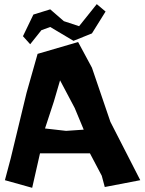

<svg xmlns="http://www.w3.org/2000/svg" viewBox="-20 -899 706 935"><path d="M91.8 -722.7 127 -683.6 181.6 -752 224.6 -767.6 337.9 -700.2 427.7 -736.3 494.1 -842.8 451.2 -878.9 365.2 -771.5 291 -795.9 224.6 -853.5 142.6 -828.1ZM242.2 -404.3 272.5 -507.8 343.8 -373 387.7 -267.6 301.8 -261.7 199.2 -273.4ZM3.9 -21.5 136.7 15.6 174.8 -152.3H418L475.6 -43L490.2 11.7L663.1 -21.5L517.6 -305.7L427.7 -569.3L360.4 -694.3L163.1 -636.7L109.4 -447.3L32.2 -127.9Z"/></svg>

Font: MaokenAssortedSans-Lite
Style: Lite
Weight: 400
Version: Version 1.400